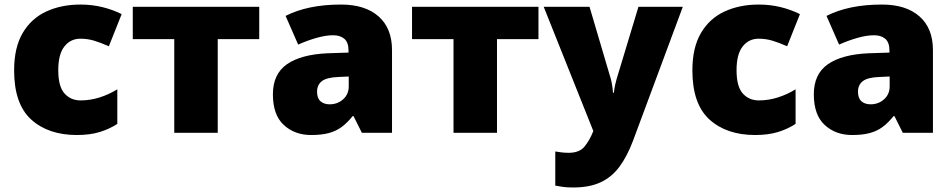

<svg xmlns="http://www.w3.org/2000/svg" viewBox="-20 -583 4180 843"><path d="M317.9 9.8Q191.9 9.8 116.9 -58.3Q42 -126.5 42 -273.9Q42 -374.5 79.8 -438.5Q117.7 -502.4 183.6 -532.7Q249.5 -563 333 -563Q383.8 -563 429.4 -551.8Q475.1 -540.5 514.2 -521L458 -379.9Q423.8 -395 394.3 -404.1Q364.7 -413.1 333 -413.1Q289.6 -413.1 262.7 -378.9Q235.8 -344.7 235.8 -274.9Q235.8 -203.1 263.2 -172.6Q290.5 -142.1 334 -142.1Q375.5 -142.1 416.7 -155Q458 -168 495.1 -190.9V-39.1Q460.9 -16.6 418 -3.4Q375 9.8 317.9 9.8Z M1118.2 -411.1H936V0H745.1V-411.1H563V-553.2H1118.2Z M1478 -563Q1583 -563 1642.1 -511Q1701.2 -459 1701.2 -362.8V0H1568.8L1532.2 -73.2H1528.3Q1504.9 -43.9 1480.2 -25.6Q1455.6 -7.3 1423.8 1.2Q1392.1 9.8 1346.2 9.8Q1273.9 9.8 1226.1 -34.2Q1178.2 -78.1 1178.2 -168.9Q1178.2 -257.8 1239.7 -300.8Q1301.3 -343.8 1418 -349.1L1510.3 -352.1V-359.9Q1510.3 -397 1491.9 -412.6Q1473.6 -428.2 1442.9 -428.2Q1410.2 -428.2 1369.9 -416.7Q1329.6 -405.3 1289.1 -387.2L1233.9 -513.2Q1281.7 -537.6 1342.3 -550.3Q1402.8 -563 1478 -563ZM1511.2 -247.1 1467.3 -245.1Q1414.6 -243.2 1393.3 -226.8Q1372.1 -210.4 1372.1 -180.2Q1372.1 -151.9 1387.2 -138.4Q1402.3 -125 1427.2 -125Q1461.9 -125 1486.6 -147Q1511.2 -168.9 1511.2 -204.1Z M2344.2 -411.1H2162.1V0H1971.2V-411.1H1789.1V-553.2H2344.2Z M2367.2 -553.2H2568.4L2662.1 -235.8Q2665 -225.6 2667.7 -208.5Q2670.4 -191.4 2671.4 -175.8H2675.3Q2677.7 -195.8 2680.9 -210.7Q2684.1 -225.6 2687 -234.9L2783.2 -553.2H2978L2759.3 35.2Q2733.9 102.5 2700.4 148.2Q2667 193.8 2617.9 217Q2568.8 240.2 2496.1 240.2Q2469.7 240.2 2450.9 237.5Q2432.1 234.9 2418 231.9V82Q2428.7 84 2444.3 85.9Q2460 87.9 2477.1 87.9Q2524.4 87.9 2546.6 60.3Q2568.8 32.7 2583 -2.9L2585 -7.8Z M3295.9 9.8Q3169.9 9.8 3095 -58.3Q3020 -126.5 3020 -273.9Q3020 -374.5 3057.9 -438.5Q3095.7 -502.4 3161.6 -532.7Q3227.5 -563 3311 -563Q3361.8 -563 3407.5 -551.8Q3453.1 -540.5 3492.2 -521L3436 -379.9Q3401.9 -395 3372.3 -404.1Q3342.8 -413.1 3311 -413.1Q3267.6 -413.1 3240.7 -378.9Q3213.9 -344.7 3213.9 -274.9Q3213.9 -203.1 3241.2 -172.6Q3268.6 -142.1 3312 -142.1Q3353.5 -142.1 3394.8 -155Q3436 -168 3473.1 -190.9V-39.1Q3439 -16.6 3396 -3.4Q3353 9.8 3295.9 9.8Z M3853 -563Q3958 -563 4017.1 -511Q4076.2 -459 4076.2 -362.8V0H3943.8L3907.2 -73.2H3903.3Q3879.9 -43.9 3855.2 -25.6Q3830.6 -7.3 3798.8 1.2Q3767.1 9.8 3721.2 9.8Q3648.9 9.8 3601.1 -34.2Q3553.2 -78.1 3553.2 -168.9Q3553.2 -257.8 3614.7 -300.8Q3676.3 -343.8 3793 -349.1L3885.3 -352.1V-359.9Q3885.3 -397 3866.9 -412.6Q3848.6 -428.2 3817.9 -428.2Q3785.2 -428.2 3744.9 -416.7Q3704.6 -405.3 3664.1 -387.2L3608.9 -513.2Q3656.7 -537.6 3717.3 -550.3Q3777.8 -563 3853 -563ZM3886.2 -247.1 3842.3 -245.1Q3789.6 -243.2 3768.3 -226.8Q3747.1 -210.4 3747.1 -180.2Q3747.1 -151.9 3762.2 -138.4Q3777.3 -125 3802.2 -125Q3836.9 -125 3861.6 -147Q3886.2 -168.9 3886.2 -204.1Z"/></svg>

Font: Open Sans ExtraBold
Style: Regular
Weight: 800
Designer: Monotype Design Team
Foundry: Monotype Imaging Inc.
Version: Version 3.003; ttfautohint (v1.8.4)